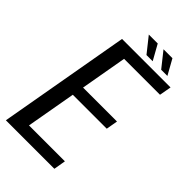

<svg xmlns="http://www.w3.org/2000/svg" viewBox="-260 -855 928 928"><g transform="rotate(45 204.0 -391.0)"><path d="M-21 0 98 -675H429.5L418.5 -614H173L131 -375.5H363L352.5 -316H120.5L75.5 -61.5H321L310.5 0ZM337 -703.5 275 -781.5H336L379.5 -703.5ZM236.5 -703.5 174.5 -781.5H235.5L279 -703.5Z"/></g></svg>

Font: Anybody
Style: Italic
Weight: 400
Italic angle: -10°
Designer: Tyler Finck
Foundry: Etcetera Type Company
Version: Version 1.010; ttfautohint (v1.8.3) -l 8 -r 50 -G 200 -x 14 